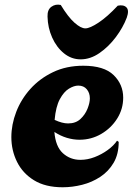

<svg xmlns="http://www.w3.org/2000/svg" viewBox="-20 -785 561 812"><path d="M245 7Q172 7 124 -22.5Q76 -52 52 -100.5Q28 -149 28 -205Q28 -258 48.5 -311.5Q69 -365 108.5 -409Q148 -453 204.5 -480Q261 -507 332 -507Q420 -507 460.5 -467.5Q501 -428 501 -372Q501 -324 475.5 -283.5Q450 -243 408 -218.5Q366 -194 316 -194Q290 -194 263 -202Q236 -210 210 -227Q215 -165 246 -137Q277 -109 320 -109Q350 -109 380 -120.5Q410 -132 435.5 -150.5Q461 -169 475 -190L482 -185Q482 -133 460.5 -96.5Q439 -60 404 -37Q369 -14 327.5 -3.5Q286 7 245 7ZM268 -263Q300 -263 320 -281.5Q340 -300 350 -325Q360 -350 360 -369Q360 -392 347 -407.5Q334 -423 311 -423Q293 -423 271.5 -410Q250 -397 233 -365.5Q216 -334 211 -278Q243 -263 268 -263ZM321 -534Q282 -534 250.5 -559.5Q219 -585 200.5 -626.5Q182 -668 181 -715Q180 -744 197.5 -756.5Q215 -769 237 -764Q268 -713 295 -689Q322 -665 341 -665Q360 -665 397 -689.5Q434 -714 478 -761Q503 -766 515 -753.5Q527 -741 516 -710Q500 -668 469.5 -627.5Q439 -587 400.5 -560.5Q362 -534 321 -534Z"/></svg>

Font: Agbalumo
Style: Regular
Weight: 400
Designer: Raphael Alegbeleye
Foundry: Sorkin Type Co.
Version: Version 1.000; ttfautohint (v1.8.4)